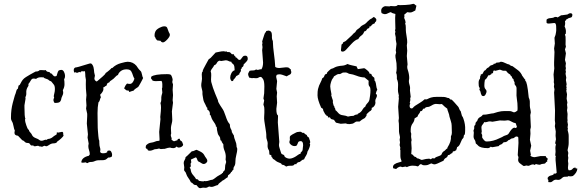

<svg xmlns="http://www.w3.org/2000/svg" viewBox="-20 -862 3093 1016"><path d="M197.3 -491.2 216.8 -490.2Q216.8 -491.2 219.7 -491.2Q222.7 -491.2 224.6 -487.8Q226.6 -484.4 230 -482.9Q233.4 -481.4 236.8 -481.4Q240.2 -481.4 244.1 -478.5L246.1 -474.6Q250 -472.7 251.5 -473.1Q252.9 -473.6 258.8 -465.8Q264.6 -458 270 -458Q275.4 -458 279.3 -460Q282.2 -466.8 283.7 -474.1Q285.2 -481.4 290 -488.3Q295.9 -492.2 304.7 -492.2Q313.5 -492.2 318.8 -481.4Q324.2 -470.7 324.2 -460Q324.2 -449.2 319.3 -442.4Q321.3 -431.6 321.3 -416Q321.3 -400.4 312.5 -384.8Q314.5 -377 314.5 -370.6Q314.5 -364.3 310.5 -356.4Q306.6 -348.6 305.2 -343.8Q303.7 -338.9 303.7 -335.9Q303.7 -333 298.8 -325.2Q293.9 -317.4 273.4 -317.4H268.6Q262.7 -326.2 262.7 -332Q262.7 -337.9 266.6 -345.7L264.6 -351.6Q264.6 -357.4 267.6 -368.2Q270.5 -378.9 270.5 -390.6Q270.5 -408.2 264.2 -415Q257.8 -421.9 256.3 -424.8Q254.9 -427.7 252 -430.2Q249 -432.6 245.1 -433.6Q241.2 -434.6 235.4 -440.4Q230.5 -443.4 225.1 -444.8Q219.7 -446.3 215.8 -448.2Q211.9 -450.2 212.4 -451.7Q212.9 -453.1 196.3 -453.1Q179.7 -453.1 170.9 -444.3Q165 -446.3 156.7 -446.3Q148.4 -446.3 142.6 -435.5Q136.7 -424.8 129.9 -417Q130.9 -416 130.9 -411.6Q130.9 -407.2 127.4 -402.8Q124 -398.4 121.1 -389.6Q118.2 -380.9 119.1 -369.6Q120.1 -358.4 114.3 -347.7Q115.2 -345.7 115.2 -339.8L109.4 -304.7V-294.9Q109.4 -243.2 114.3 -233.4Q114.3 -231.4 113.3 -231.4Q112.3 -231.4 112.3 -228.5Q112.3 -218.8 119.1 -199.2Q126 -179.7 128.4 -178.2Q130.9 -176.8 132.3 -174.8Q133.8 -172.9 133.8 -170.4Q133.8 -168 140.6 -160.6Q147.5 -153.3 149.4 -147.9Q151.4 -142.6 156.7 -138.2Q162.1 -133.8 168.9 -131.3Q175.8 -128.9 181.2 -126Q186.5 -123 189.9 -120.1Q193.4 -117.2 200.2 -117.2Q207 -117.2 213.4 -120.6Q219.7 -124 227.5 -122.1Q231.4 -127 236.3 -127Q241.2 -127 248 -129.9Q254.9 -132.8 260.3 -137.7Q265.6 -142.6 272.9 -146.5Q280.3 -150.4 280.3 -152.3V-158.2Q280.3 -161.1 281.2 -162.1Q285.2 -160.2 287.1 -160.2L306.6 -164.1H310.5Q314.5 -161.1 314.5 -158.2V-150.4L316.4 -146.5Q316.4 -140.6 303.2 -128.9Q290 -117.2 286.6 -115.7Q283.2 -114.3 282.2 -111.3Q281.2 -108.4 276.4 -106Q271.5 -103.5 265.1 -103.5Q258.8 -103.5 252.4 -101.6Q246.1 -99.6 237.8 -93.8Q229.5 -87.9 224.6 -87.9L214.8 -90.8L202.1 -85Q198.2 -86.9 196.3 -86.9H191.4Q187.5 -86.9 181.6 -90.8L165 -87.9Q160.2 -87.9 158.2 -88.9L156.2 -92.8L149.4 -91.8Q142.6 -91.8 139.2 -98.6Q135.7 -105.5 126 -105.5Q116.2 -105.5 110.8 -111.8Q105.5 -118.2 97.7 -120.1L76.2 -142.6Q74.2 -144.5 70.8 -144.5Q67.4 -144.5 62 -147.9Q56.6 -151.4 56.6 -158.7Q56.6 -166 58.6 -169.9Q53.7 -180.7 51.8 -193.4Q48.8 -211.9 42 -221.7Q38.1 -230.5 38.1 -234.4V-242.2Q38.1 -281.2 47.4 -316.9Q56.6 -352.5 58.6 -357.4Q60.5 -362.3 62.5 -367.2Q64.5 -372.1 65.9 -378.9Q67.4 -385.7 70.3 -389.6L74.2 -391.6Q76.2 -397.5 76.7 -401.9Q77.1 -406.2 79.1 -410.2L84 -412.1Q87.9 -418 91.3 -425.3Q94.7 -432.6 100.6 -439.9Q106.4 -447.3 117.2 -454.1Q127.9 -460.9 138.2 -466.8Q148.4 -472.7 156.7 -477.1Q165 -481.4 167.5 -482.9Q169.9 -484.4 173.3 -483.9Q176.8 -483.4 181.6 -485.4Q186.5 -487.3 187.5 -489.3Q188.5 -491.2 197.3 -491.2Z M482.4 -461.9 479.5 -447.3Q479.5 -436.5 491.2 -430.7Q494.1 -431.6 501 -438Q507.8 -444.3 522.5 -456.5Q537.1 -468.8 539.1 -475.6Q546.9 -480.5 557.6 -489.7Q568.4 -499 570.3 -502H574.2Q592.8 -520.5 619.6 -527.8Q646.5 -535.2 655.3 -535.2Q683.6 -535.2 702.1 -513.7Q706.1 -507.8 710.4 -501.5Q714.8 -495.1 722.7 -487.3Q728.5 -483.4 731 -469.2Q733.4 -455.1 737.3 -449.2Q735.4 -445.3 731.9 -438Q728.5 -430.7 724.1 -423.3Q719.7 -416 716.3 -409.7Q712.9 -403.3 710.4 -401.4Q708 -399.4 699.2 -394Q690.4 -388.7 687.5 -382.8Q686.5 -381.8 678.2 -379.9Q669.9 -377.9 668 -376H666Q663.1 -375 662.6 -377.9Q662.1 -380.9 660.2 -382.8H656.2Q648.4 -382.8 645.5 -386.7L636.7 -394.5Q642.6 -410.2 652.3 -419.9Q660.2 -418 667 -418Q682.6 -418 691.4 -445.3Q685.5 -455.1 683.1 -463.9Q680.7 -472.7 674.8 -483.9Q668.9 -495.1 649.9 -495.1Q630.9 -495.1 619.1 -485.8Q607.4 -476.6 604.5 -465.8Q595.7 -461.9 588.9 -453.6Q582 -445.3 571.3 -438.5Q560.5 -431.6 560.5 -430.2Q560.5 -428.7 560.1 -427.7Q559.6 -426.8 557.1 -425.8Q554.7 -424.8 548.8 -421.9Q546.9 -418.9 545.9 -415.5Q544.9 -412.1 543 -408.2Q538.1 -407.2 534.7 -403.8Q531.2 -400.4 526.4 -399.4L527.3 -390.6Q527.3 -377.9 509.8 -360.4L513.7 -347.7V-346.7Q509.8 -340.8 508.3 -333Q506.8 -325.2 501 -320.3Q496.1 -295.9 496.1 -263.7L497.1 -186.5Q497.1 -181.6 498 -171.4Q499 -161.1 500.5 -141.6Q502 -122.1 505.9 -115.2L504.9 -111.3Q505.9 -109.4 505.9 -100.1Q505.9 -90.8 509.3 -80.6Q512.7 -70.3 509.8 -58.6Q512.7 -50.8 525.4 -50.8Q538.1 -50.8 543 -54.7H543.9Q547.9 -54.7 547.4 -57.6Q546.9 -60.5 548.8 -63.5Q552.7 -65.4 559.1 -65.4Q565.4 -65.4 569.3 -57.6Q573.2 -49.8 573.2 -43.5Q573.2 -37.1 572.3 -34.2Q563.5 -27.3 552.7 -28.3Q549.8 -26.4 546.4 -22.9Q543 -19.5 537.1 -16.6Q531.2 -13.7 513.7 -14.2Q496.1 -14.6 488.8 -12.2Q481.4 -9.8 480 -8.8Q478.5 -7.8 473.1 -6.3Q467.8 -4.9 459 -4.9Q450.2 -4.9 443.4 1H441.4Q438.5 1 437.5 -0.5Q436.5 -2 434.6 -2.9Q424.8 -1 418.9 -1Q413.1 -1 410.2 -2.9Q412.1 -29.3 451.2 -38.1Q451.2 -43 455.1 -43.9V-45.9Q455.1 -56.6 451.2 -67.4Q447.3 -78.1 447.3 -89.8L449.2 -102.5L443.4 -133.8L445.3 -151.4L439.5 -208L441.4 -248Q441.4 -253.9 441.4 -259.8L435.5 -287.1L437.5 -303.7L435.5 -335L437.5 -358.4L434.6 -392.6Q433.6 -404.3 434.1 -416Q434.6 -427.7 434.6 -439.5L431.6 -458Q431.6 -469.7 429.7 -485.4Q423.8 -483.4 416.5 -484.9Q409.2 -486.3 405.3 -478.5Q401.4 -481.4 400.4 -481.4L385.7 -475.6Q384.8 -480.5 380.4 -479.5Q376 -478.5 373 -478.5H372.1Q370.1 -487.3 370.1 -490.2Q370.1 -505.9 385.7 -505.9L397.5 -508.8Q428.7 -517.6 442.9 -522.5Q457 -527.3 460.9 -526.4Q464.8 -525.4 468.8 -519.5Q472.7 -513.7 474.6 -506.8Q476.6 -500 477.1 -492.7Q477.5 -485.4 478.5 -478.5Z M828.1 -243.2Q832 -278.3 832 -292.5Q832 -306.6 829.1 -316.4Q834 -326.2 833.5 -336.4Q833 -346.7 834.5 -354.5Q835.9 -362.3 837.4 -365.7Q838.9 -369.1 838.9 -373L836.9 -393.6Q838.9 -396.5 838.9 -402.3V-417Q838.9 -426.8 835 -433.6H829.1L803.7 -432.6Q795.9 -432.6 787.1 -435.5Q785.2 -441.4 782.2 -442.9Q779.3 -444.3 779.3 -449.2Q779.3 -454.1 780.3 -456.1Q796.9 -469.7 864.3 -469.7Q877 -469.7 881.8 -467.3Q886.7 -464.8 890.1 -454.6Q893.6 -444.3 893.6 -439.5L891.6 -427.7L895.5 -415L893.6 -386.7L895.5 -358.4L893.6 -332L895.5 -318.4L889.6 -272.5L891.6 -228.5Q891.6 -219.7 889.6 -212.4Q887.7 -205.1 885.7 -195.3Q883.8 -185.5 884.8 -174.8Q885.7 -164.1 885.7 -157.7Q885.7 -151.4 884.8 -151.4Q883.8 -151.4 883.8 -146.5Q883.8 -141.6 886.7 -135.3Q889.6 -128.9 887.7 -122.1Q899.4 -114.3 900.4 -114.3L918.9 -120.1Q918.9 -127.9 929.7 -127.9Q932.6 -127.9 932.1 -124Q931.6 -120.1 935.5 -118.2Q939.5 -116.2 941.9 -113.8Q944.3 -111.3 945.8 -106Q947.3 -100.6 949.2 -96.7Q948.2 -89.8 940.9 -85.4Q933.6 -81.1 926.3 -81.1Q918.9 -81.1 915 -86.9Q907.2 -78.1 897 -78.1Q886.7 -78.1 879.9 -81.1Q871.1 -81.1 850.6 -74.2H844.7L832 -73.2Q826.2 -73.2 822.3 -76.2Q808.6 -72.3 798.8 -72.3Q783.2 -64.5 771.5 -64.5Q759.8 -64.5 759.8 -74.2Q751 -74.2 751 -83Q751 -91.8 755.9 -95.7Q766.6 -105.5 778.8 -106.9Q791 -108.4 799.8 -112.3Q808.6 -116.2 814.5 -116.2Q820.3 -116.2 824.2 -118.2V-127.9L822.3 -164.1L829.1 -231.4ZM825.2 -646.5 811.5 -648.4Q809.6 -651.4 806.6 -654.3Q803.7 -657.2 802.2 -662.1Q800.8 -667 799.3 -667Q797.9 -667 797.9 -676.8Q797.9 -686.5 802.7 -696.3Q807.6 -706.1 822.8 -714.4Q837.9 -722.7 849.6 -722.7Q861.3 -722.7 864.7 -714.8Q868.2 -707 870.6 -699.2Q873 -691.4 876 -687Q878.9 -682.6 878.9 -677.7Q878.9 -668 864.7 -652.8Q850.6 -637.7 842.3 -637.7Q834 -637.7 829.1 -646.5Z M1278.3 -567.4Q1291 -567.4 1291 -550.8Q1291 -543 1283.7 -535.6Q1276.4 -528.3 1273.4 -524.9Q1270.5 -521.5 1269.5 -521.5Q1269.5 -508.8 1258.8 -504.9L1259.8 -502.9Q1259.8 -499 1253.9 -495.1Q1254.9 -494.1 1254.9 -488.8Q1254.9 -483.4 1250.5 -479Q1246.1 -474.6 1246.1 -467.8Q1241.2 -466.8 1238.3 -463.9Q1235.4 -460.9 1230.5 -460Q1228.5 -455.1 1225.6 -451.7Q1222.7 -448.2 1219.7 -444.3Q1215.8 -442.4 1214.8 -437.5Q1213.9 -432.6 1208 -432.6H1206.1Q1198.2 -440.4 1198.2 -451.7Q1198.2 -462.9 1204.6 -475.1Q1210.9 -487.3 1221.7 -490.2Q1220.7 -497.1 1220.7 -503.4Q1220.7 -509.8 1218.3 -516.1Q1215.8 -522.5 1210.4 -525.4Q1205.1 -528.3 1204.1 -535.2Q1196.3 -535.2 1189.5 -539.1Q1182.6 -543 1174.8 -543L1150.4 -539.1Q1147.5 -539.1 1141.6 -541Q1131.8 -538.1 1127.4 -528.8Q1123 -519.5 1113.3 -516.6Q1109.4 -507.8 1103.5 -501Q1097.7 -494.1 1094.7 -485.4Q1098.6 -473.6 1097.7 -462.9Q1096.7 -452.1 1096.7 -441.4L1097.7 -428.7Q1105.5 -398.4 1118.7 -366.2Q1131.8 -334 1132.8 -332.5Q1133.8 -331.1 1133.8 -327.6Q1133.8 -324.2 1137.7 -317.4Q1141.6 -310.5 1146 -303.2Q1150.4 -295.9 1155.3 -289.1Q1160.2 -282.2 1164.6 -272.9Q1168.9 -263.7 1173.8 -248.5Q1178.7 -233.4 1183.1 -224.1Q1187.5 -214.8 1189.9 -212.4Q1192.4 -210 1194.8 -206.1Q1197.3 -202.1 1196.8 -198.2Q1196.3 -194.3 1198.2 -188Q1200.2 -181.6 1203.6 -176.3Q1207 -170.9 1207 -162.1Q1210 -159.2 1211.4 -154.8Q1212.9 -150.4 1216.8 -147.5Q1218.8 -131.8 1225.1 -117.2Q1231.4 -102.5 1231.4 -92.3Q1231.4 -82 1233.4 -81.1Q1235.4 -80.1 1235.4 -70.8Q1235.4 -61.5 1230.5 -42Q1225.6 -22.5 1225.6 -6.3Q1225.6 9.8 1219.7 18.1Q1213.9 26.4 1215.8 35.2Q1210.9 37.1 1209 42.5Q1207 47.9 1201.2 49.8Q1202.1 50.8 1202.1 51.8Q1202.1 52.7 1195.8 58.6Q1189.5 64.5 1187.5 64.5Q1184.6 73.2 1184.6 76.2Q1176.8 80.1 1170.9 85.4Q1165 90.8 1157.2 93.8Q1151.4 99.6 1144 104.5Q1136.7 109.4 1132.8 117.2Q1124 119.1 1115.2 123Q1106.4 127 1100.1 127Q1093.8 127 1087.9 125Q1083 126 1078.6 128.9Q1074.2 131.8 1067.4 131.8L1054.7 130.9L1039.1 133.8Q1033.2 133.8 1028.3 127.9Q1023.4 122.1 1019.5 117.2H1016.6Q1006.8 117.2 1002.4 111.3Q998 105.5 990.2 102.5Q984.4 89.8 976.6 79.6Q968.8 69.3 965.8 59.1Q962.9 48.8 958.5 45.4Q954.1 42 954.1 36.1L955.1 23.4L952.1 1Q952.1 -7.8 957 -15.1Q961.9 -22.5 961.9 -30.3Q963.9 -30.3 995.1 -61.5Q1002.9 -61.5 1007.8 -64.5Q1012.7 -67.4 1020.5 -69.3L1039.1 -60.5Q1054.7 -52.7 1060.1 -42.5Q1065.4 -32.2 1071.3 -24.9Q1077.1 -17.6 1077.1 -11.2Q1077.1 -4.9 1070.8 0.5Q1064.5 5.9 1058.1 5.9Q1051.8 5.9 1044.4 0.5Q1037.1 -4.9 1029.3 -7.8Q1024.4 -12.7 1022.9 -20Q1021.5 -27.3 1015.6 -29.3L990.2 -17.6L992.2 -3.9V-2Q987.3 2 989.3 11.7Q991.2 21.5 983.4 25.4Q989.3 30.3 989.3 36.1Q989.3 42 992.7 50.3Q996.1 58.6 1004.4 67.4Q1012.7 76.2 1017.6 85.9H1019.5Q1028.3 85.9 1032.2 94.7Q1046.9 97.7 1053.7 97.7H1058.6L1060.5 95.7L1066.4 96.7Q1077.1 96.7 1085.9 93.3Q1094.7 89.8 1104.5 88.9Q1112.3 85 1118.2 80.1Q1124 75.2 1129.9 71.3Q1135.7 67.4 1141.6 64.5Q1147.5 61.5 1153.3 57.6L1155.3 53.7H1159.2Q1160.2 51.8 1159.7 50.8Q1159.2 49.8 1160.6 47.4Q1162.1 44.9 1165 43Q1168 41 1169.4 37.1Q1170.9 33.2 1170.9 24.9Q1170.9 16.6 1171.9 11.7Q1172.9 6.8 1174.8 2.4Q1176.8 -2 1176.8 -4.9L1173.8 -17.6L1174.8 -32.2Q1174.8 -48.8 1168 -64.9Q1161.1 -81.1 1162.1 -97.7Q1158.2 -103.5 1154.3 -109.4L1151.4 -117.2L1146.5 -120.1L1144.5 -133.8Q1142.6 -138.7 1137.7 -145Q1132.8 -151.4 1131.8 -158.2Q1130.9 -165 1129.4 -169.4Q1127.9 -173.8 1127.9 -179.7Q1127.9 -185.5 1127 -189.5Q1125 -193.4 1123.5 -191.9Q1122.1 -190.4 1122.1 -197.3V-198.2Q1119.1 -206.1 1111.3 -216.8Q1103.5 -227.5 1100.1 -235.8Q1096.7 -244.1 1095.7 -248.5Q1094.7 -252.9 1089.8 -255.9Q1090.8 -256.8 1090.8 -259.8Q1090.8 -275.4 1077.1 -282.2V-289.1Q1077.1 -293 1075.7 -293Q1074.2 -293 1073.2 -294.9L1067.4 -307.6Q1057.6 -324.2 1055.7 -336.4Q1053.7 -348.6 1052.2 -356.9Q1050.8 -365.2 1051.3 -370.6Q1051.8 -376 1050.3 -382.3Q1048.8 -388.7 1046.9 -396.5Q1044.9 -404.3 1044.9 -411.6Q1044.9 -418.9 1047.4 -432.1Q1049.8 -445.3 1048.3 -456.5Q1046.9 -467.8 1048.8 -478.5L1052.7 -483.4V-487.3Q1052.7 -491.2 1067.9 -518.6Q1083 -545.9 1084 -547.9Q1085.9 -549.8 1089.4 -551.8Q1092.8 -553.7 1094.7 -555.7L1121.1 -584Q1131.8 -585.9 1142.6 -588.4Q1153.3 -590.8 1164.1 -590.8L1173.8 -588.9Q1175.8 -588.9 1175.8 -590.3Q1175.8 -591.8 1177.7 -590.8L1179.7 -587.9Q1183.6 -585.9 1188.5 -586.4Q1193.4 -586.9 1196.8 -585Q1200.2 -583 1203.6 -578.6Q1207 -574.2 1209 -574.7Q1210.9 -575.2 1211.9 -575.2Q1212.9 -575.2 1214.8 -576.2L1216.8 -574.2Q1217.8 -569.3 1220.7 -567.4Q1223.6 -565.4 1227.5 -560.5V-556.6L1231.4 -557.6Q1241.2 -544.9 1246.6 -544.9Q1252 -544.9 1254.4 -548.3Q1256.8 -551.8 1259.8 -555.7Q1262.7 -559.6 1266.1 -563.5Q1269.5 -567.4 1278.3 -567.4Z M1551.8 -163.1 1568.4 -165Q1573.2 -165 1577.6 -161.1Q1582 -157.2 1588.9 -159.2Q1591.8 -152.3 1603.5 -147.5Q1604.5 -138.7 1615.2 -133.8Q1616.2 -126 1619.1 -120.6Q1622.1 -115.2 1621.1 -107.4V-105.5L1618.2 -103.5Q1618.2 -101.6 1619.6 -101.6Q1621.1 -101.6 1621.1 -96.2Q1621.1 -90.8 1616.7 -79.1Q1612.3 -67.4 1607.4 -60.5Q1605.5 -46.9 1599.6 -38.6Q1593.8 -30.3 1588.9 -18.6Q1580.1 -17.6 1573.2 -10.7Q1566.4 -3.9 1563.5 -4.4Q1560.5 -4.9 1555.2 -2Q1549.8 1 1546.9 7.8L1542 5.9Q1539.1 5.9 1537.1 9.3Q1535.2 12.7 1529.3 14.2Q1523.4 15.6 1513.7 15.1Q1503.9 14.6 1494.1 19.5Q1481.4 8.8 1471.7 9.8Q1469.7 2.9 1461.9 0.5Q1454.1 -2 1447.8 -5.4Q1441.4 -8.8 1436 -13.7Q1430.7 -18.6 1423.8 -21.5Q1422.9 -27.3 1418.9 -29.8Q1415 -32.2 1416 -40L1405.3 -44.9V-48.8Q1405.3 -63.5 1401.9 -68.4Q1398.4 -73.2 1397 -80.1Q1395.5 -86.9 1396 -92.3Q1396.5 -97.7 1396.5 -104Q1396.5 -110.4 1392.6 -121.1Q1388.7 -131.8 1389.2 -140.1Q1389.6 -148.4 1388.2 -160.2Q1386.7 -171.9 1383.8 -189.5Q1380.9 -207 1378.9 -221.2Q1377 -235.4 1377.9 -245.6Q1378.9 -255.9 1378.9 -265.6V-282.2Q1378.9 -294.9 1376.5 -300.8Q1374 -306.6 1374 -309.6L1377.9 -330.1L1374 -340.8L1377.9 -368.2L1378.9 -404.3Q1378.9 -433.6 1371.6 -444.3Q1364.3 -455.1 1358.9 -455.1Q1353.5 -455.1 1347.7 -451.2Q1341.8 -447.3 1333.5 -448.2Q1325.2 -449.2 1320.3 -449.2L1313.5 -448.2L1298.8 -451.2Q1293 -462.9 1293 -468.8Q1293 -474.6 1295.9 -478.5Q1298.8 -482.4 1300.8 -487.3Q1307.6 -489.3 1318.8 -489.3Q1330.1 -489.3 1335 -495.1Q1337.9 -492.2 1342.8 -492.2Q1347.7 -492.2 1352.5 -494.1Q1357.4 -496.1 1363.3 -495.1Q1372.1 -508.8 1372.1 -531.2L1367.2 -596.7L1369.1 -612.3L1367.2 -627Q1369.1 -632.8 1369.1 -634.8L1367.2 -640.6Q1367.2 -643.6 1371.6 -656.7Q1376 -669.9 1377.9 -676.3Q1379.9 -682.6 1381.3 -685.5Q1382.8 -688.5 1385.7 -691.4Q1388.7 -694.3 1388.7 -698.2H1392.6L1398.4 -700.2Q1418.9 -700.2 1418.9 -675.8V-663.1Q1418.9 -654.3 1423.8 -644.5Q1424.8 -610.4 1429.7 -576.7Q1434.6 -543 1436.5 -507.8Q1445.3 -502 1457 -502L1493.2 -505.9Q1507.8 -505.9 1511.7 -500.5Q1515.6 -495.1 1519.5 -495.1L1518.6 -492.2L1521.5 -481.4Q1521.5 -470.7 1512.7 -466.8Q1503.9 -462.9 1497.1 -458Q1469.7 -468.8 1460 -468.8Q1450.2 -468.8 1444.3 -465.8Q1441.4 -460 1441.4 -455.1L1446.3 -432.6L1442.4 -391.6L1446.3 -372.1L1444.3 -352.5L1446.3 -318.4L1442.4 -286.1Q1442.4 -255.9 1450.2 -252Q1451.2 -251 1451.2 -247.1L1450.2 -213.9L1458 -111.3L1456.1 -94.7Q1456.1 -87.9 1460 -76.2Q1463.9 -64.5 1465.8 -57.6Q1467.8 -50.8 1469.7 -48.3Q1471.7 -45.9 1475.6 -44.9Q1479.5 -43.9 1481.9 -42Q1484.4 -40 1484.4 -38.1Q1484.4 -36.1 1486.3 -33.2Q1488.3 -30.3 1496.1 -26.4Q1503.9 -22.5 1512.2 -22.5Q1520.5 -22.5 1529.8 -26.4Q1539.1 -30.3 1545.9 -34.7Q1552.7 -39.1 1558.6 -43.5Q1564.5 -47.9 1571.3 -48.8L1570.3 -50.8Q1570.3 -54.7 1574.7 -58.1Q1579.1 -61.5 1581.1 -67.4L1584 -92.8Q1584 -115.2 1571.8 -115.2Q1559.6 -115.2 1557.1 -107.4Q1554.7 -99.6 1549.8 -91.8Q1544.9 -88.9 1539.1 -88.9Q1522.5 -88.9 1511.7 -105.5V-114.3Q1511.7 -120.1 1515.6 -120.1Q1513.7 -122.1 1513.7 -125V-137.7Q1515.6 -144.5 1526.9 -150.4Q1538.1 -156.2 1543.5 -159.2Q1548.8 -162.1 1551.8 -163.1Z M1939.5 -471.7Q1946.3 -471.7 1946.3 -465.8Q1946.3 -463.9 1950.7 -459Q1955.1 -454.1 1958.5 -452.6Q1961.9 -451.2 1961.9 -438.5V-435.5L1965.8 -431.6Q1969.7 -420.9 1970.7 -409.7Q1971.7 -398.4 1976.6 -386.7Q1974.6 -384.8 1971.7 -377.4Q1968.8 -370.1 1968.8 -367.2Q1968.8 -364.3 1971.7 -363.3Q1974.6 -362.3 1974.6 -356Q1974.6 -349.6 1970.2 -342.3Q1965.8 -335 1965.8 -327.1L1966.8 -318.4Q1966.8 -310.5 1961.4 -302.2Q1956.1 -293.9 1948.2 -292Q1946.3 -290 1946.8 -288.6Q1947.3 -287.1 1947.3 -284.2Q1947.3 -281.2 1944.3 -280.3V-279.3Q1944.3 -277.3 1939 -274.4Q1933.6 -271.5 1929.2 -266.6Q1924.8 -261.7 1919.9 -257.8V-253.9Q1919.9 -248 1916.5 -245.6Q1913.1 -243.2 1912.1 -238.3Q1892.6 -228.5 1882.8 -218.8H1867.2Q1863.3 -218.8 1858.4 -214.8Q1853.5 -210.9 1849.1 -209Q1844.7 -207 1838.4 -206.5Q1832 -206.1 1827.1 -205.1L1825.2 -207Q1825.2 -205.1 1822.3 -205.1L1808.6 -209L1783.2 -207L1757.8 -212.9Q1755.9 -216.8 1752.9 -219.7Q1750 -222.7 1748 -227.5L1731.4 -232.4Q1729.5 -234.4 1728 -237.8Q1726.6 -241.2 1723.1 -241.2Q1719.7 -241.2 1716.8 -240.2Q1713.9 -243.2 1714.8 -246.1Q1715.8 -249 1710.9 -249Q1706.1 -249 1706.1 -252.9Q1706.1 -256.8 1701.2 -255.9Q1700.2 -259.8 1698.2 -262.7Q1689.5 -275.4 1689.5 -284.2Q1687.5 -288.1 1684.6 -289.1Q1681.6 -290 1679.7 -292Q1660.2 -335 1660.2 -357.4Q1660.2 -379.9 1662.6 -390.1Q1665 -400.4 1668.5 -409.2Q1671.9 -418 1676.8 -426.8Q1681.6 -435.5 1685.5 -448.2Q1693.4 -451.2 1695.8 -459Q1698.2 -466.8 1701.7 -468.8Q1705.1 -470.7 1706.5 -470.7Q1708 -470.7 1709.5 -472.2Q1710.9 -473.6 1710.4 -475.1Q1710 -476.6 1711.4 -479Q1712.9 -481.4 1720.2 -487.8Q1727.5 -494.1 1730 -496.1Q1732.4 -498 1735.8 -498.5Q1739.3 -499 1743.2 -501Q1747.1 -502.9 1752.4 -505.9Q1757.8 -508.8 1768.1 -511.2Q1778.3 -513.7 1792 -514.6Q1805.7 -515.6 1818.4 -523.4Q1830.1 -518.6 1842.8 -516.1Q1855.5 -513.7 1867.2 -510.7Q1868.2 -505.9 1870.1 -503.4Q1872.1 -501 1873 -496.1L1906.2 -501Q1911.1 -501 1923.8 -489.7Q1936.5 -478.5 1934.6 -473.6Q1936.5 -471.7 1939.5 -471.7ZM1850.6 -249Q1861.3 -256.8 1871.1 -255.9Q1873 -260.7 1877.4 -262.2Q1881.8 -263.7 1888.2 -269Q1894.5 -274.4 1899.4 -283.7Q1904.3 -293 1913.1 -297.9Q1915 -305.7 1919.9 -311Q1924.8 -316.4 1929.2 -321.8Q1933.6 -327.1 1935.1 -335.4Q1936.5 -343.8 1938.5 -357.4Q1940.4 -371.1 1940.4 -384.8Q1940.4 -398.4 1936 -403.3Q1931.6 -408.2 1930.7 -414.1Q1929.7 -419.9 1930.2 -423.3Q1930.7 -426.8 1930.7 -431.6V-434.6Q1924.8 -440.4 1919.4 -443.8Q1914.1 -447.3 1909.2 -452.1Q1886.7 -453.1 1867.7 -460.9Q1848.6 -468.8 1827.1 -471.7Q1816.4 -478.5 1807.6 -478.5Q1798.8 -478.5 1795.9 -478Q1793 -477.5 1791 -476.6Q1789.1 -475.6 1787.1 -474.1Q1785.2 -472.7 1781.7 -471.2Q1778.3 -469.7 1774.9 -470.2Q1771.5 -470.7 1767.1 -469.2Q1762.7 -467.8 1757.3 -463.9Q1752 -460 1747.1 -458Q1745.1 -451.2 1740.7 -446.8Q1736.3 -442.4 1731.9 -428.2Q1727.5 -414.1 1727.5 -404.8Q1727.5 -395.5 1734.4 -361.3L1732.4 -359.4Q1734.4 -350.6 1736.8 -344.2Q1739.3 -337.9 1740.7 -333Q1742.2 -328.1 1741.7 -325.7Q1741.2 -323.2 1741.2 -320.3L1745.1 -304.7V-303.7L1749 -299.8V-295.9Q1749 -293.9 1752 -290.5Q1754.9 -287.1 1754.9 -279.3Q1760.7 -275.4 1766.6 -268.1Q1772.5 -260.7 1778.8 -256.8Q1785.2 -252.9 1797.9 -251.5Q1810.5 -250 1821.3 -245.1Q1836.9 -249 1850.6 -249ZM1958 -772.5Q1971.7 -764.6 1971.7 -756.8Q1971.7 -753.9 1969.7 -748L1965.8 -746.1Q1962.9 -737.3 1959.5 -736.8Q1956.1 -736.3 1951.7 -733.4Q1947.3 -730.5 1944.3 -725.6Q1941.4 -720.7 1936.5 -722.7Q1934.6 -720.7 1934.6 -717.8Q1934.6 -714.8 1932.6 -712.9Q1923.8 -711.9 1920.4 -704.6Q1917 -697.3 1907.2 -695.3Q1903.3 -681.6 1892.6 -674.3Q1881.8 -667 1876 -655.3Q1859.4 -651.4 1839.4 -629.4Q1819.3 -607.4 1810.5 -598.1Q1801.8 -588.9 1793 -588.9Q1784.2 -588.9 1784.2 -596.7L1787.1 -625Q1787.1 -627 1790.5 -628.9Q1793.9 -630.9 1794.9 -632.8V-636.7Q1797.9 -639.6 1802.2 -641.1Q1806.6 -642.6 1809.6 -645Q1812.5 -647.5 1818.4 -653.3Q1831.1 -666 1842.8 -675.8L1850.6 -684.6Q1852.5 -686.5 1854.5 -687.5Q1861.3 -691.4 1864.3 -699.2Q1867.2 -704.1 1875 -709Q1882.8 -713.9 1886.2 -718.3Q1889.6 -722.7 1894 -725.6Q1898.4 -728.5 1902.3 -730.5Q1912.1 -733.4 1924.8 -748Q1940.4 -762.7 1944.3 -762.7Z M2147.5 -302.7Q2147.5 -288.1 2158.2 -288.1Q2163.1 -288.1 2166 -292.5Q2168.9 -296.9 2178.2 -303.2Q2187.5 -309.6 2201.7 -317.9Q2215.8 -326.2 2227.5 -336.9Q2229.5 -335.9 2234.4 -335.9Q2239.3 -335.9 2244.1 -338.9Q2249 -341.8 2260.3 -345.7Q2271.5 -349.6 2294.9 -349.6Q2318.4 -349.6 2327.6 -349.1Q2336.9 -348.6 2343.8 -345.7Q2350.6 -342.8 2352.5 -343.3Q2354.5 -343.8 2356.4 -342.3Q2358.4 -340.8 2359.4 -339.4Q2360.4 -337.9 2362.3 -336.4Q2364.3 -335 2366.2 -335.4Q2368.2 -335.9 2369.6 -335Q2371.1 -334 2376 -329.1Q2380.9 -324.2 2385.7 -318.8Q2390.6 -313.5 2395.5 -307.6Q2400.4 -301.8 2403.8 -298.3Q2407.2 -294.9 2410.2 -286.1Q2413.1 -277.3 2418 -273.4Q2419.9 -266.6 2421.4 -260.3Q2422.9 -253.9 2424.8 -248L2428.7 -243.2Q2429.7 -240.2 2432.6 -232.9Q2435.5 -225.6 2437 -218.3Q2438.5 -210.9 2439.9 -204.1Q2441.4 -197.3 2441.4 -189.5V-171.9Q2441.4 -161.1 2439.5 -150.4L2435.5 -147.5Q2433.6 -142.6 2433.6 -137.7Q2433.6 -132.8 2424.8 -124Q2419.9 -114.3 2414.6 -101.1Q2409.2 -87.9 2398.4 -83Q2398.4 -78.1 2396.5 -74.7Q2394.5 -71.3 2393.6 -66.4Q2387.7 -64.5 2385.7 -62.5Q2383.8 -60.5 2378.9 -61.5Q2375 -59.6 2374.5 -55.2Q2374 -50.8 2370.6 -50.8Q2367.2 -50.8 2362.8 -45.9Q2358.4 -41 2350.6 -41Q2347.7 -30.3 2339.4 -26.4Q2331.1 -22.5 2327.1 -11.7Q2288.1 7.8 2279.8 7.8Q2271.5 7.8 2263.7 2.9Q2259.8 2.9 2254.9 5.9Q2250 8.8 2243.7 10.7Q2237.3 12.7 2227.1 12.7Q2216.8 12.7 2213.9 9.8Q2210.9 6.8 2206.5 6.8Q2202.1 6.8 2199.2 11.2Q2196.3 15.6 2191.4 18.6Q2179.7 14.6 2163.6 14.6Q2147.5 14.6 2132.8 22.5Q2128.9 19.5 2125 19.5L2108.4 22.5L2100.6 19.5Q2093.8 19.5 2085.9 24.4Q2078.1 29.3 2078.1 30.8Q2078.1 32.2 2075.2 32.2Q2072.3 32.2 2060.5 28.3L2059.6 21.5Q2059.6 4.9 2091.8 -2.9Q2100.6 -4.9 2105.5 -7.8Q2098.6 -23.4 2098.6 -37.1V-68.4L2096.7 -72.3L2098.6 -79.1L2094.7 -94.7L2096.7 -108.4L2094.7 -122.1L2096.7 -135.7Q2096.7 -139.6 2095.2 -144Q2093.8 -148.4 2092.3 -157.2Q2090.8 -166 2091.3 -180.2Q2091.8 -194.3 2090.8 -208L2088.9 -222.7L2090.8 -237.3L2086.9 -296.9L2090.8 -343.8L2088.9 -349.6Q2090.8 -351.6 2090.8 -355Q2090.8 -358.4 2089.4 -361.8Q2087.9 -365.2 2086.4 -376Q2085 -386.7 2086.4 -407.2Q2087.9 -427.7 2080.1 -444.3V-458Q2080.1 -468.8 2076.2 -476.6Q2079.1 -486.3 2079.1 -501L2078.1 -527.3Q2077.1 -538.1 2074.7 -547.9Q2072.3 -557.6 2072.3 -569.3L2076.2 -584L2074.2 -595.7L2078.1 -629.9L2074.2 -652.3V-665L2070.3 -683.6L2072.3 -694.3Q2072.3 -696.3 2070.3 -702.1L2072.3 -709Q2072.3 -728.5 2071.3 -748Q2070.3 -767.6 2072.3 -788.1Q2067.4 -790 2060.1 -791.5Q2052.7 -793 2048.8 -797.9Q2040 -795.9 2032.2 -791.5Q2024.4 -787.1 2017.6 -787.1Q2010.7 -787.1 2007.8 -789.1Q2004.9 -791 2003.9 -790.5Q2002.9 -790 2000 -792.5Q1997.1 -794.9 1997.1 -805.7Q1997.1 -816.4 2005.4 -823.2Q2013.7 -830.1 2022 -829.1Q2030.3 -828.1 2041 -828.1L2046.9 -830.1L2066.4 -829.1Q2081.1 -829.1 2085 -835.9Q2089.8 -835 2093.8 -835H2103.5Q2125 -835 2149.4 -837.9L2167 -841.8Q2171.9 -841.8 2175.3 -837.9Q2178.7 -834 2183.6 -832L2177.7 -806.6Q2169.9 -802.7 2163.6 -799.3Q2157.2 -795.9 2149.9 -795.9Q2142.6 -795.9 2136.7 -797.9Q2131.8 -795.9 2128.4 -792Q2125 -788.1 2120.1 -786.1Q2119.1 -783.2 2119.6 -780.3Q2120.1 -777.3 2120.1 -773.4Q2120.1 -769.5 2118.2 -768.6Q2126 -752.9 2126 -742.2V-740.2L2124 -739.3V-738.3Q2127.9 -726.6 2127.4 -715.3Q2127 -704.1 2128.4 -690.9Q2129.9 -677.7 2132.3 -665Q2134.8 -652.3 2134.8 -637.7L2132.8 -621.1L2134.8 -593.8L2132.8 -565.4L2136.7 -521.5L2134.8 -508.8Q2134.8 -500 2137.7 -492.2Q2145.5 -469.7 2145.5 -448.2L2143.6 -433.6Q2143.6 -425.8 2145.5 -418.9Q2147.5 -412.1 2148.9 -405.8Q2150.4 -399.4 2149.9 -393.6Q2149.4 -387.7 2149.4 -382.8L2153.3 -349.6Q2153.3 -347.7 2151.9 -345.2Q2150.4 -342.8 2150.9 -339.4Q2151.4 -335.9 2151.4 -333L2148.4 -318.4Q2148.4 -314.5 2151.4 -314.5Q2147.5 -308.6 2147.5 -302.7ZM2347.7 -81.1Q2369.1 -114.3 2366.2 -140.6Q2371.1 -149.4 2371.1 -159.2L2370.1 -197.3Q2370.1 -208 2365.7 -221.2Q2361.3 -234.4 2358.4 -245.1L2356.4 -255.9Q2354.5 -263.7 2351.1 -271.5Q2347.7 -279.3 2346.7 -287.1Q2335.9 -293.9 2318.4 -311.5Q2306.6 -309.6 2295.9 -311.5Q2285.2 -313.5 2277.3 -310.5Q2269.5 -307.6 2263.7 -303.7Q2257.8 -299.8 2252.4 -297.9Q2247.1 -295.9 2242.7 -295.9Q2238.3 -295.9 2233.9 -293.9Q2229.5 -292 2227.5 -288.6Q2225.6 -285.2 2219.7 -287.1Q2216.8 -282.2 2214.4 -277.8Q2211.9 -273.4 2204.1 -273.4Q2202.1 -264.6 2196.8 -259.3Q2191.4 -253.9 2189.5 -245.1Q2185.5 -242.2 2181.6 -240.2Q2177.7 -238.3 2173.8 -235.4Q2172.9 -221.7 2165 -210.9Q2153.3 -196.3 2153.3 -175.8V-164.1L2156.2 -154.3L2155.3 -140.6Q2155.3 -134.8 2158.2 -120.1Q2156.2 -116.2 2156.2 -108.4L2158.2 -77.1L2156.2 -46.9Q2164.1 -44.9 2168 -38.6Q2171.9 -32.2 2180.7 -31.2Q2181.6 -29.3 2183.6 -27.8Q2185.5 -26.4 2187.5 -24.4Q2195.3 -23.4 2200.2 -20.5Q2205.1 -17.6 2211.9 -15.6Q2236.3 -22.5 2252 -22.5Q2255.9 -19.5 2258.8 -19.5Q2261.7 -19.5 2263.2 -21.5Q2264.6 -23.4 2267.6 -24.4Q2270.5 -25.4 2272.9 -24.4Q2275.4 -23.4 2277.3 -23.4L2279.3 -24.4Q2281.2 -24.4 2282.2 -26.4Q2284.2 -30.3 2299.8 -35.2Q2315.4 -40 2317.4 -46.9Q2320.3 -57.6 2333 -64.5Q2335.9 -66.4 2342.8 -74.2L2346.7 -76.2Q2347.7 -77.1 2347.7 -81.1Z M2551.8 -255.9 2583 -261.7Q2590.8 -261.7 2593.3 -263.2Q2595.7 -264.6 2614.3 -269.5Q2632.8 -274.4 2649.4 -274.4H2672.9Q2684.6 -274.4 2690.4 -271Q2696.3 -267.6 2701.2 -267.6Q2706.1 -267.6 2717.8 -276.4Q2718.8 -280.3 2718.8 -284.2V-293Q2718.8 -317.4 2715.3 -336.4Q2711.9 -355.5 2713.4 -377.9Q2714.8 -400.4 2710.4 -405.8Q2706.1 -411.1 2704.1 -414.6Q2702.1 -418 2703.1 -421.9Q2704.1 -425.8 2700.7 -431.2Q2697.3 -436.5 2697.8 -439Q2698.2 -441.4 2696.8 -443.4Q2695.3 -445.3 2693.8 -445.8Q2692.4 -446.3 2690.9 -448.2Q2689.5 -450.2 2689.9 -451.2Q2690.4 -452.1 2689 -455.1Q2687.5 -458 2684.1 -460.4Q2680.7 -462.9 2679.7 -467.8Q2667 -473.6 2658.2 -487.3Q2653.3 -488.3 2647.9 -487.8Q2642.6 -487.3 2638.2 -488.8Q2633.8 -490.2 2630.9 -491.7Q2627.9 -493.2 2624 -493.2L2601.6 -487.3Q2600.6 -487.3 2594.7 -489.3Q2589.8 -488.3 2589.8 -482.9Q2589.8 -477.5 2587.9 -474.6Q2579.1 -474.6 2579.1 -467.8Q2574.2 -467.8 2572.3 -464.8Q2570.3 -461.9 2564.5 -463.9Q2560.5 -457 2556.6 -450.2Q2552.7 -443.4 2545.9 -439.5Q2543 -423.8 2543 -410.2Q2543 -396.5 2548.8 -390.6Q2554.7 -384.8 2554.7 -378.4Q2554.7 -372.1 2549.8 -362.8Q2544.9 -353.5 2538.1 -353.5Q2531.2 -353.5 2528.8 -357.4Q2526.4 -361.3 2524.9 -366.2Q2523.4 -371.1 2522.5 -376.5Q2521.5 -381.8 2515.6 -387.7Q2518.6 -387.7 2518.6 -392.6Q2518.6 -397.5 2515.6 -401.4Q2512.7 -405.3 2512.7 -422.9Q2512.7 -440.4 2520.5 -445.3Q2519.5 -445.3 2519.5 -447.3L2521.5 -456.1Q2520.5 -456.1 2520.5 -458L2524.4 -463.9L2523.4 -465.8Q2524.4 -469.7 2527.8 -469.2Q2531.2 -468.8 2533.2 -471.2Q2535.2 -473.6 2542 -487.3Q2548.8 -489.3 2551.3 -493.7Q2553.7 -498 2558.6 -502Q2566.4 -504.9 2569.3 -509.3Q2572.3 -513.7 2576.7 -515.6Q2581.1 -517.6 2586.4 -518.6Q2591.8 -519.5 2593.8 -525.4L2596.7 -524.4Q2601.6 -524.4 2603.5 -527.8Q2605.5 -531.2 2614.7 -531.2Q2624 -531.2 2625 -533.2Q2626 -535.2 2632.8 -535.2Q2639.6 -535.2 2653.8 -528.3Q2668 -521.5 2670.9 -521.5H2673.8Q2680.7 -513.7 2692.4 -511.7Q2706.1 -501 2719.2 -491.7Q2732.4 -482.4 2740.2 -467.8Q2742.2 -465.8 2741.7 -464.8Q2741.2 -463.9 2744.1 -460.4Q2747.1 -457 2750 -452.1Q2752.9 -447.3 2755.9 -443.8Q2758.8 -440.4 2759.3 -440.9Q2759.8 -441.4 2759.8 -433.6L2760.7 -432.6L2763.7 -430.7Q2769.5 -416 2773.4 -385.7Q2777.3 -355.5 2777.3 -351.1Q2777.3 -346.7 2778.8 -344.2Q2780.3 -341.8 2782.2 -334.5Q2784.2 -327.1 2783.7 -314Q2783.2 -300.8 2784.7 -292.5Q2786.1 -284.2 2787.6 -278.8Q2789.1 -273.4 2789.1 -267.6L2786.1 -252.9L2789.1 -189.5L2786.1 -175.8L2787.1 -154.3L2784.2 -122.1L2791 -90.8L2785.2 -64.5L2789.1 -43.9Q2789.1 -40 2786.1 -38.1Q2795.9 -30.3 2809.6 -30.3L2839.8 -36.1H2867.2Q2869.1 -34.2 2869.1 -32.2Q2869.1 -30.3 2871.6 -28.3Q2874 -26.4 2876 -25.4Q2877.9 -24.4 2877.9 -20.5Q2877.9 -16.6 2876 -14.2Q2874 -11.7 2876 -6.8Q2870.1 -5.9 2868.7 -2.4Q2867.2 1 2863.8 2.9Q2860.4 4.9 2853.5 4.9Q2846.7 4.9 2836.9 9.8Q2833 8.8 2827.1 8.8L2815.4 5.9Q2813.5 5.9 2813 8.3Q2812.5 10.7 2809.6 10.7L2801.8 7.8Q2793.9 7.8 2786.6 11.7Q2779.3 15.6 2775.4 15.6Q2771.5 15.6 2765.6 13.7L2752.9 16.6Q2750 16.6 2745.1 12.7Q2740.2 8.8 2731 2Q2721.7 -4.9 2721.7 -16.6L2723.6 -30.3L2719.7 -41L2723.6 -105.5L2722.7 -132.8Q2722.7 -139.6 2711.9 -139.6Q2709 -139.6 2705.6 -136.7Q2702.1 -133.8 2698.7 -131.8Q2695.3 -129.9 2691.9 -129.9Q2688.5 -129.9 2684.6 -127.9Q2680.7 -126 2678.2 -123.5Q2675.8 -121.1 2669.9 -120.1Q2662.1 -109.4 2649.4 -109.4H2646.5Q2643.6 -108.4 2641.6 -105.5Q2639.6 -102.5 2636.2 -100.1Q2632.8 -97.7 2627.4 -96.2Q2622.1 -94.7 2619.1 -88.9L2585.9 -83Q2581.1 -83 2577.1 -85.9Q2569.3 -78.1 2561.5 -78.1Q2522.5 -78.1 2509.8 -91.8Q2504.9 -97.7 2498 -102.5L2495.1 -116.2Q2493.2 -121.1 2490.7 -124Q2488.3 -127 2486.8 -132.8Q2485.4 -138.7 2486.3 -146Q2487.3 -153.3 2487.3 -160.2L2485.4 -170.9L2489.3 -181.6V-191.4Q2489.3 -195.3 2491.2 -197.3Q2493.2 -199.2 2495.1 -202.1Q2497.1 -205.1 2496.1 -208.5Q2495.1 -211.9 2501 -217.8Q2506.8 -223.6 2506.8 -226.1Q2506.8 -228.5 2510.3 -233.9Q2513.7 -239.3 2522 -243.2Q2530.3 -247.1 2535.2 -254.9Q2543.9 -255.9 2551.8 -255.9ZM2701.2 -186.5 2709 -184.6Q2710.9 -184.6 2712.4 -187Q2713.9 -189.5 2715.8 -189.5L2709 -210Q2697.3 -211.9 2686 -218.8Q2674.8 -225.6 2668 -225.6L2650.4 -223.6L2625 -224.6L2585.9 -217.8L2573.2 -219.7Q2565.4 -219.7 2557.6 -216.8Q2549.8 -213.9 2542 -215.8Q2540 -210 2533.2 -202.1Q2526.4 -194.3 2527.8 -183.6Q2529.3 -172.9 2529.3 -166L2527.3 -157.2Q2527.3 -155.3 2528.8 -153.3Q2530.3 -151.4 2531.2 -148.9Q2532.2 -146.5 2531.7 -143.6Q2531.2 -140.6 2531.2 -136.7Q2531.2 -132.8 2535.6 -127.9Q2540 -123 2542 -118.2L2543 -119.1Q2544.9 -119.1 2546.4 -116.2Q2547.9 -113.3 2555.7 -113.3Q2588.9 -113.3 2624 -130.9L2636.7 -136.7Q2646.5 -143.6 2657.7 -146.5Q2668.9 -149.4 2672.9 -157.2Q2688.5 -183.6 2700.2 -186.5Z M2925.8 51.8 2919.9 -14.6V-32.2L2921.9 -34.2L2918 -40L2919.9 -58.6L2918.9 -79.1Q2918.9 -88.9 2921.9 -97.7Q2918 -101.6 2918 -105.5L2921.9 -125L2919.9 -143.6L2920.9 -166L2916 -194.3L2918 -209L2916 -225.6L2917 -276.4L2912.1 -372.1L2914.1 -389.6L2911.1 -403.3Q2911.1 -408.2 2912.1 -411.6Q2913.1 -415 2912.1 -419.9Q2910.2 -424.8 2910.6 -429.2Q2911.1 -433.6 2911.1 -439.5L2909.2 -467.8L2913.1 -500Q2912.1 -507.8 2912.1 -516.6V-533.2L2914.1 -586.9L2912.1 -605.5L2916 -631.8L2914.1 -662.1Q2914.1 -664.1 2917 -670.4Q2919.9 -676.8 2920.4 -681.2Q2920.9 -685.5 2922.4 -692.4Q2923.8 -699.2 2923.3 -708.5Q2922.9 -717.8 2922.9 -725.1Q2922.9 -732.4 2918 -739.3L2912.1 -740.2L2884.8 -737.3Q2872.1 -737.3 2872.1 -743.2V-757.8Q2878.9 -765.6 2893.1 -766.1Q2907.2 -766.6 2916 -772.5H2921.9Q2927.7 -772.5 2930.7 -769.5L2949.2 -781.2H2953.1L2982.4 -785.2Q2986.3 -787.1 2989.7 -789.6Q2993.2 -792 2999.5 -792Q3005.9 -792 3008.8 -785.2Q3008.8 -771.5 3001.5 -769.5Q2994.1 -767.6 2989.7 -766.1Q2985.4 -764.6 2983.4 -762.2Q2981.4 -759.8 2978.5 -761.7Q2976.6 -753.9 2969.7 -751Q2970.7 -747.1 2970.7 -739.3Q2970.7 -731.4 2967.8 -721.7Q2974.6 -709 2974.6 -695.3Q2974.6 -681.6 2972.2 -681.6Q2969.7 -681.6 2969.7 -678.7L2972.7 -668Q2973.6 -657.2 2973.1 -647Q2972.7 -636.7 2972.7 -626L2974.6 -615.2L2969.7 -600.6L2974.6 -580.1L2969.7 -544.9L2974.6 -527.3L2972.7 -511.7L2974.6 -501L2972.7 -491.2L2974.6 -482.4L2972.7 -471.7L2976.6 -451.2L2974.6 -438.5L2978.5 -416L2976.6 -407.2L2978.5 -397.5L2976.6 -392.6L2978.5 -389.6L2976.6 -381.8L2980.5 -363.3L2978.5 -339.8L2982.4 -319.3L2980.5 -308.6L2982.4 -292L2980.5 -278.3L2983.4 -258.8L2982.4 -236.3L2983.4 -225.6L2982.4 -218.8L2985.4 -202.1L2983.4 -188.5L2985.4 -179.7L2983.4 -174.8L2987.3 -159.2Q2989.3 -151.4 2989.3 -142.6V-105.5Q2989.3 -95.7 2987.3 -85.9L2983.4 -67.4L2987.3 -52.7L2985.4 -38.1L2987.3 -27.3L2985.4 -10.7L2987.3 3.9L2985.4 25.4Q2985.4 34.2 2989.3 39.1H2993.2Q3003.9 39.1 3009.8 31.7Q3015.6 24.4 3023.4 25.4H3026.4V29.3H3031.2Q3034.2 29.3 3035.2 31.2Q3033.2 51.8 3011.7 69.3Q3003.9 71.3 2998 71.3Q2992.2 71.3 2989.3 69.3Q2984.4 74.2 2973.1 73.2Q2961.9 72.3 2954.6 79.6Q2947.3 86.9 2940.9 88.9Q2934.6 90.8 2928.2 89.4Q2921.9 87.9 2915.5 89.8Q2909.2 91.8 2903.8 97.2Q2898.4 102.5 2890.6 102.5L2885.7 101.6Q2880.9 103.5 2881.3 99.1Q2881.8 94.7 2881.8 91.8V89.8Q2877.9 88.9 2877.9 81.1V79.1Q2883.8 69.3 2894.5 66.9Q2905.3 64.5 2909.2 61.5V59.6Q2909.2 55.7 2915.5 56.6Q2921.9 57.6 2925.8 51.8Z"/></svg>

Font: Mountains of Christmas
Style: Regular
Weight: 400
Designer: Crystal Kluge
Foundry: Font Diner, Inc DBA Tart Workshop
Version: Version 1.003